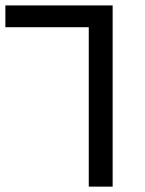

<svg xmlns="http://www.w3.org/2000/svg" viewBox="-20 -694 539 714"><path d="M310.1 -592.8H0V-673.8H398.9V0H310.1Z"/></svg>

Font: DroidArabicKufi
Style: Regular
Weight: 400
Designer: Pascal Zoghbi
Foundry: Ascender Corporation
Version: Version 1.00